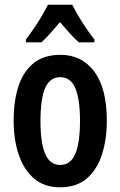

<svg xmlns="http://www.w3.org/2000/svg" viewBox="-20 -786 512 816"><path d="M434 -273Q434 -194 413.5 -130Q393 -66 349.5 -28Q306 10 235 10Q168 10 124.5 -27.5Q81 -65 59.5 -129Q38 -193 38 -273Q38 -358 59 -421Q80 -484 124 -518.5Q168 -553 237 -553Q328 -553 381 -481.5Q434 -410 434 -273ZM152 -271Q152 -179 172 -132Q192 -85 236 -85Q280 -85 300 -132Q320 -179 320 -273Q320 -365 300 -411.5Q280 -458 236 -458Q192 -458 172 -412Q152 -366 152 -271ZM287 -766Q303 -733 328.5 -693Q354 -653 381 -618V-606H315Q296 -623 276.5 -644.5Q257 -666 235 -692Q213 -666 192.5 -643Q172 -620 156 -606H90V-618Q106 -639 124.5 -666Q143 -693 158.5 -719.5Q174 -746 184 -766Z"/></svg>

Font: Noto Sans Thai ExtCond SemBd
Style: Regular
Weight: 600
Width: 2
Designer: Monotype Design Team
Foundry: Monotype Imaging Inc.
Version: Version 2.002; ttfautohint (v1.8.4.7-5d5b)